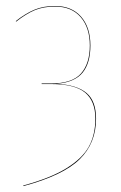

<svg xmlns="http://www.w3.org/2000/svg" viewBox="-20 -547 408 646"><path d="M165 -526.9Q221.2 -526.9 252.7 -491Q284.2 -455.1 284.2 -394Q284.2 -334.5 257.6 -302.2Q231 -270 170.9 -265.1Q239.3 -261.2 271.2 -234.1Q303.2 -207 303.2 -147.9Q303.2 -65.4 248 -11.2Q192.9 43 59.1 79.1L58.1 77.1Q148.9 52.7 202.9 19.5Q256.8 -13.7 278.8 -53.5Q300.8 -93.3 300.8 -147.9Q300.8 -207 266.1 -235.6Q231.4 -264.2 150.9 -264.2H120.1V-266.1H150.9Q222.7 -266.1 252.4 -299.6Q282.2 -333 282.2 -394Q282.2 -453.6 251.5 -489.3Q220.7 -524.9 165 -524.9Q126 -524.9 96.4 -512.5Q66.9 -500 34.2 -474.1L33.2 -476.1Q65.4 -501.5 95.5 -514.2Q125.5 -526.9 165 -526.9Z"/></svg>

Font: Fira Sans Compressed Two
Style: Regular
Weight: 100
Width: 1
Designer: Carrois Corporate & Edenspiekermann AG
Foundry: Carrois Corporate GbR & Edenspiekermann AG
Version: Version 4.203;PS 004.203;hotconv 1.0.88;makeotf.lib2.5.64775